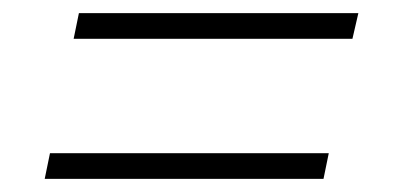

<svg xmlns="http://www.w3.org/2000/svg" viewBox="-20 -399 613 292"><path d="M92 -340 100 -379H525L516 -340ZM48 -127 56 -166H480L472 -127Z"/></svg>

Font: Saira Expanded ExtraLight
Style: Italic
Weight: 250
Width: 7
Italic angle: -12°
Designer: Hector Gatti with collaboration of the Omnibus-Type team
Foundry: Omnibus-Type
Version: Version 1.101